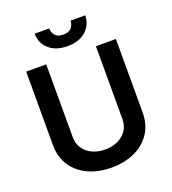

<svg xmlns="http://www.w3.org/2000/svg" viewBox="-164 -1053 1063 1187"><g transform="rotate(-20 367.0 -459.5)"><path d="M530.5 -727.3H661.9V-246.4Q661.9 -164.1 623.2 -106.5Q584.5 -49 517.8 -19Q451 11 366.8 11Q282.7 11 215.9 -19Q149.1 -49 110.4 -106.5Q71.7 -164.1 71.7 -246.4V-727.3H203.5V-249.6Q203.5 -204.9 225.3 -173.1Q247.2 -141.3 284.3 -124.5Q321.4 -107.6 366.8 -107.6Q412.6 -107.6 449.8 -124.5Q486.9 -141.3 508.7 -173.1Q530.5 -204.9 530.5 -249.6ZM437.1 -929.7H533.4Q533 -867.5 488.3 -827.6Q443.5 -787.6 366.8 -787.6Q290.8 -787.6 245.9 -827.6Q201 -867.5 201.3 -929.7H296.9Q296.9 -904.1 312.7 -884.1Q328.5 -864 366.8 -864Q404.5 -864 420.6 -883.9Q436.8 -903.8 437.1 -929.7Z"/></g></svg>

Font: Inter UI Semi Bold
Style: Regular
Weight: 600
Designer: Rasmus Andersson
Foundry: rsms
Version: 3.2;8d6f07862